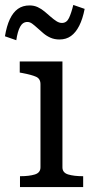

<svg xmlns="http://www.w3.org/2000/svg" viewBox="-42 -758 380 778"><path d="M199 -598Q179 -598 163 -605Q147 -612 134 -623Q121 -634 109.5 -644.5Q98 -655 88.5 -662Q79 -669 69 -669Q50 -669 39.5 -649.5Q29 -630 24 -595L-22 -611Q-15 -653 -2 -680.5Q11 -708 30.5 -722Q50 -736 78 -736Q96 -736 111 -729Q126 -722 139 -711Q152 -700 164 -689.5Q176 -679 187 -672Q198 -665 209 -665Q228 -665 237.5 -685Q247 -705 255 -738L301 -722Q293 -681 279 -653.5Q265 -626 245.5 -612Q226 -598 199 -598ZM211 -509V-80Q211 -58 234.5 -51Q258 -44 294 -44H295V0H39V-44H40Q76 -44 99 -51Q122 -58 122 -80V-417Q122 -439 104 -447Q86 -455 49 -462L38 -464V-509Z"/></svg>

Font: Roboto Serif 28pt
Style: Regular
Weight: 400
Designer: Greg Gazdowicz
Foundry: Commercial Type
Version: Version 1.008